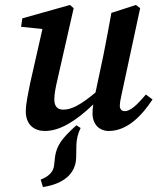

<svg xmlns="http://www.w3.org/2000/svg" viewBox="-20 -514 635 774"><path d="M153 240C234 228 285 188 287 122L288 69C289 46 294 24 305 2L288 -9C229 44 209 72 202 117L198 153C195 180 175 198 144 210ZM418 14C495 14 553 -50 595 -113L568 -133C530 -88 505 -66 483 -66C472 -66 463 -73 463 -87C463 -98 466 -116 471 -137L545 -481L528 -494L429 -462C419 -405 408 -348 397 -292L365 -141C307 -93 270 -72 235 -72C213 -72 199 -84 199 -113C199 -134 204 -161 212 -195L277 -481L262 -494L70 -440L65 -406L151 -397L101 -176C94 -139 84 -97 84 -65C84 -10 119 14 161 14C221 14 285 -25 356 -93C354 -79 353 -68 353 -57C353 -11 382 14 418 14Z"/></svg>

Font: Source Serif Pro Semibold
Style: Italic
Weight: 600
Italic angle: -12°
Designer: Frank Grießhammer
Foundry: Adobe Systems Incorporated
Version: Version 3.001;hotconv 1.0.111;makeotfexe 2.5.65597